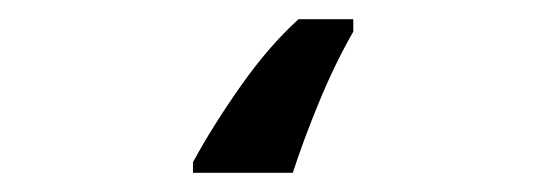

<svg xmlns="http://www.w3.org/2000/svg" viewBox="-20 40 570 200"><path d="M181 209Q201 172 230.5 130Q260 88 291 60H348V73Q329 106 312.5 146Q296 186 285 220H181Z"/></svg>

Font: Noto Sans Mono Condensed SemiBold
Style: Regular
Weight: 600
Width: 3
Designer: Monotype Design Team
Foundry: Monotype Imaging Inc.
Version: Version 2.014